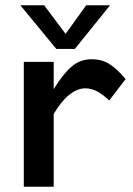

<svg xmlns="http://www.w3.org/2000/svg" viewBox="-20 -706 502 726"><path d="M70 0V-472H183V-369Q218 -426 250.5 -454Q283 -482 326 -482Q366 -482 394.5 -463.5Q423 -445 455 -407L393 -326Q368 -350 346.5 -361Q325 -372 302 -372Q273 -372 242.5 -348Q212 -324 183 -275V0ZM193 -521 57 -686H147L228 -578L306 -686H396L263 -521Z"/></svg>

Font: Madhuban Medium
Style: Regular
Weight: 500
Designer: jaikishan Patel
Foundry: MagicType
Version: Version 1.000